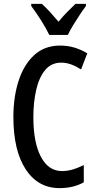

<svg xmlns="http://www.w3.org/2000/svg" viewBox="-20 -1011 495 990"><path d="M296 -688Q244 -688 212.5 -649.5Q181 -611 166.5 -547Q152 -483 152 -407Q152 -276 191 -202.5Q230 -129 299 -129Q329 -129 356.5 -137.5Q384 -146 412 -160V-71Q359 -41 287 -41Q176 -41 112.5 -138Q49 -235 49 -408Q49 -511 76 -594.5Q103 -678 156.5 -727Q210 -776 290 -776Q328 -776 362.5 -766Q397 -756 430 -736L398 -653Q373 -669 347.5 -678.5Q322 -688 296 -688ZM234 -831Q219 -863 192.5 -905Q166 -947 141 -980V-991H196Q214 -975 237 -950Q260 -925 282 -899Q306 -929 325.5 -948Q345 -967 369 -991H423V-980Q408 -960 390.5 -933.5Q373 -907 356.5 -880Q340 -853 330 -831Z"/></svg>

Font: Noto Sans Tamil UI ExtraCondensed Medium
Style: Regular
Weight: 500
Width: 2
Designer: Jelle Bosma - Monotype Design Team
Foundry: Monotype Imaging Inc.
Version: Version 2.004; ttfautohint (v1.8.4.7-5d5b)